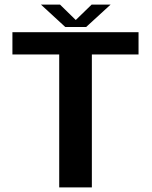

<svg xmlns="http://www.w3.org/2000/svg" viewBox="-20 -815 659 835"><path d="M237.5 0H379.5V-578H582.5V-675H34V-578H237.5ZM264 -697.5H354.5L461 -795H378.5L309.5 -728L241 -795H158Z"/></svg>

Font: Anybody Thin SemiBold
Style: Regular
Weight: 600
Version: Version 1.113;gftools[0.9.25]